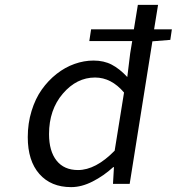

<svg xmlns="http://www.w3.org/2000/svg" viewBox="-20 -747 718 780"><path d="M269 13.2Q187 13.2 139.9 -40.3Q92.8 -93.8 92.8 -189.9Q92.8 -246.1 108.2 -296.1Q123.5 -346.2 149.7 -383.1Q175.8 -419.9 210 -446.8Q244.1 -473.6 282.7 -487.3Q321.3 -501 359.9 -501Q401.9 -501 433.8 -484.4Q465.8 -467.8 497.1 -434.1L508.8 -529.8L517.1 -580.1H342.8L350.1 -627.9H523.9L540 -727.1H622.1L606 -627.9H678.2L671.9 -585L599.1 -579.1L506.8 0H439L442.9 -67.9H439.9Q401.4 -32.7 356.4 -9.8Q311.5 13.2 269 13.2ZM296.9 -56.2Q368.7 -56.2 445.8 -134.8L483.9 -371.1Q432.1 -432.1 366.2 -432.1Q291.5 -432.1 235.4 -366.7Q179.2 -301.3 179.2 -202.1Q179.2 -133.3 209.7 -94.7Q240.2 -56.2 296.9 -56.2Z"/></svg>

Font: Office Code Pro Italic
Style: Regular
Weight: 400
Italic angle: -9°
Designer: Nathan Rutzky & Paul D. Hunt
Foundry: Adobe Systems Incorporated
Version: Version 1.004;PS 001.004;hotconv 1.0.70;makeotf.lib2.5.58329